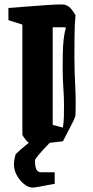

<svg xmlns="http://www.w3.org/2000/svg" viewBox="-20 -641 422 867"><path d="M278 -618Q293 -612 304.5 -597Q316 -582 321 -572Q317 -530 316.5 -478.5Q316 -427 316 -385Q316 -318 319.5 -255.5Q323 -193 321 -125Q321 -115 312 -96Q303 -77 292 -57L264 -3Q242 -1 211 3Q180 7 154.5 9.5Q129 12 123 11Q110 7 96.5 -9.5Q83 -26 81 -33V-530L18 -550V-605Q86 -610 142 -614.5Q198 -619 234 -620.5Q270 -622 278 -618ZM218 -77 264 -65Q268 -90 268.5 -115Q269 -140 269 -167Q269 -205 266 -245.5Q263 -286 263 -333Q263 -361 263.5 -394.5Q264 -428 267 -459Q270 -490 277 -512L275 -518H218ZM128 206Q108 206 88.5 190Q69 174 56 150.5Q43 127 43 102Q43 81 51 55Q69 37 95.5 15.5Q122 -6 149.5 -27Q177 -48 198 -63L236 -28Q215 -7 192 17Q169 41 153.5 59.5Q138 78 138 83Q138 113 145 125Q152 137 166 137H227V189Q218 190 196.5 194.5Q175 199 155 202.5Q135 206 128 206Z"/></svg>

Font: Grenze Gotisch
Style: Bold
Weight: 700
Designer: Renata Polastri
Foundry: Omnibus-Type
Version: Version 1.001